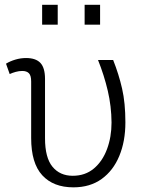

<svg xmlns="http://www.w3.org/2000/svg" viewBox="-20 -782 622 812"><path d="M290.5 10.3Q205.6 10.3 158.7 -40.8Q111.8 -91.8 111.8 -198.2V-437.5Q111.8 -462.4 102.3 -472.2Q92.8 -481.9 74.2 -481.9Q60.5 -481.9 46.4 -478Q32.2 -474.1 21 -468.8L5.4 -512.7Q22.9 -523.4 45.2 -530Q67.4 -536.6 90.3 -536.6Q131.3 -536.6 150.9 -515.9Q170.4 -495.1 170.4 -448.2V-197.3Q170.4 -115.2 201.9 -76.9Q233.4 -38.6 287.6 -38.6Q340.3 -38.6 377 -69.3Q413.6 -100.1 432.6 -151.4Q451.7 -202.6 451.7 -263.7Q451.2 -332.5 435.8 -398.2Q420.4 -463.9 394.5 -528.3H458.5Q482.4 -468.3 496.3 -407.5Q510.3 -346.7 510.3 -264.2Q510.3 -184.6 484.6 -122.6Q459 -60.5 409.9 -25.1Q360.8 10.3 290.5 10.3ZM337.9 -677.7V-761.7H403.3V-677.7ZM158.2 -677.7V-761.7H224.1V-677.7Z"/></svg>

Font: Roboto Slab Light
Style: Regular
Weight: 300
Designer: Google
Version: Version 2.000; ttfautohint (v1.8.1.43-b0c9)